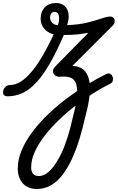

<svg xmlns="http://www.w3.org/2000/svg" viewBox="-208 -623 783 1276"><path d="M-159 17Q-178 17 -184 5.5Q-190 -6 -186.5 -20.5Q-183 -35 -171 -46.5Q-159 -58 -140 -58Q-106 -58 -69.5 -81Q-33 -104 5.5 -150.5Q44 -197 85 -269.5Q126 -342 170 -441L227 -415Q175 -293 128.5 -210.5Q82 -128 36 -77.5Q-10 -27 -57.5 -5Q-105 17 -159 17ZM36 633Q-3 633 -31.5 616Q-60 599 -75 568Q-90 537 -90 497Q-90 474 -76.5 462.5Q-63 451 -45.5 451Q-28 451 -14.5 460.5Q-1 470 -1 489Q-1 517 12 532Q25 547 49 547Q77 547 103 528.5Q129 510 153.5 476Q178 442 200.5 394.5Q223 347 241.5 288Q260 229 275 161Q293 94 299.5 47Q306 0 304 -30.5Q302 -61 292.5 -78.5Q283 -96 267.5 -104Q252 -112 231.5 -113.5Q211 -115 187 -113Q169 -113 156.5 -123.5Q144 -134 144 -150.5Q144 -167 161 -183L379 -405Q352 -400 324.5 -396.5Q297 -393 265 -391.5Q233 -390 191 -390Q150 -390 121 -405Q92 -420 77 -444.5Q62 -469 62 -498Q62 -545 89.5 -574Q117 -603 164 -603Q200 -603 221.5 -583.5Q243 -564 247.5 -530.5Q252 -497 238 -456Q317 -459 373 -473Q429 -487 466 -500Q503 -513 525 -513Q545 -513 552.5 -493.5Q560 -474 543 -455L273 -185Q318 -184 345 -161.5Q372 -139 383 -96.5Q394 -54 387.5 9Q381 72 358 156Q341 233 319 304Q297 375 269.5 434.5Q242 494 207.5 539Q173 584 130.5 608.5Q88 633 36 633ZM177 -456Q185 -480 185 -500Q185 -520 178 -532Q171 -544 155 -544Q140 -544 132.5 -533.5Q125 -523 125 -506Q125 -485 140 -470.5Q155 -456 177 -456ZM-90 498Q-90 436 -63 373Q-36 310 11 248.5Q58 187 118 130.5Q178 74 244 25Q310 -24 376 -64Q442 -104 500 -132Q516 -138 526 -131.5Q536 -125 540.5 -112.5Q545 -100 541.5 -86.5Q538 -73 525 -67Q470 -40 410 -2Q350 36 291 81.5Q232 127 179.5 178Q127 229 86.5 282Q46 335 22.5 387.5Q-1 440 -1 490Q-1 507 -14.5 518Q-28 529 -45.5 531Q-63 533 -76.5 525.5Q-90 518 -90 498Z"/></svg>

Font: Playwrite CU
Style: Regular
Weight: 400
Designer: Veronika Burian, José Scaglione
Foundry: TypeTogether
Version: Version 1.002